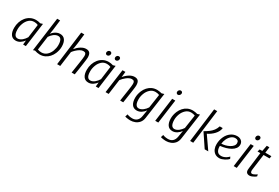

<svg xmlns="http://www.w3.org/2000/svg" viewBox="105 -2225 5664 3897"><g transform="rotate(30 2936.5 -276.0)"><path d="M195 8Q118 8 79 -48.5Q40 -105 40 -203Q40 -275.5 61.8 -340.5Q83.5 -405.5 124.2 -455.8Q165 -506 222 -535Q279 -564 349 -564Q372.5 -564 400.5 -559.8Q428.5 -555.5 453 -547L508 -564L432 0H368L377 -99Q346.5 -55.5 298.2 -23.8Q250 8 195 8ZM207 -49Q235 -49 261.2 -60.5Q287.5 -72 310.8 -91.5Q334 -111 353 -134.5Q372 -158 386 -182L427 -492Q387.5 -511 337 -511Q266.5 -511 217 -466Q167 -420.5 141 -350.8Q115 -281 115 -211Q115 -157 125.5 -121Q136 -85 156.5 -67Q177 -49 207 -49Z M757 8Q730 8 697 1.5Q664 -5 639 -14L598 -1L705 -799H774L745 -560L728 -458Q749.5 -487.5 778.5 -511.5Q807.5 -535.5 842 -549.8Q876.5 -564 914 -564Q991.5 -564 1030.8 -507.8Q1070 -451.5 1070 -353Q1070 -271.5 1035 -188Q1011 -132 971.2 -87.8Q931.5 -43.5 877.5 -17.8Q823.5 8 757 8ZM768 -46Q839 -46 892 -93Q943 -139.5 968.5 -209Q994 -278.5 994 -345Q994 -426 970.5 -467Q947 -508 902 -508Q874 -508 847.8 -497.2Q821.5 -486.5 798.2 -468.5Q775 -450.5 755.8 -428.2Q736.5 -406 722 -383L679 -63Q717.5 -46 768 -46Z M1238 0H1165L1268 -799H1341L1314 -565L1292 -425Q1339.5 -484.5 1401.8 -524.2Q1464 -564 1524 -564Q1583.5 -564 1610.2 -530.5Q1637 -497 1637 -427Q1637 -418 1635.5 -401Q1634 -384 1630.8 -358.2Q1627.5 -332.5 1622.8 -297.8Q1618 -263 1611.5 -218.8Q1605 -174.5 1596.8 -120Q1588.5 -65.5 1578 0H1505Q1506 -6.5 1510 -32.8Q1514 -59 1519.5 -94Q1525 -129 1530 -163.5Q1535 -198 1538.8 -222.2Q1542.5 -246.5 1543 -250Q1553 -320 1558 -358.2Q1563 -396.5 1563 -421Q1563 -461 1548.2 -479Q1533.5 -497 1495 -497Q1459.5 -497 1419.5 -474Q1379.5 -451 1343.8 -417.2Q1308 -383.5 1285 -352Z M1898 8Q1821 8 1782 -48.5Q1743 -105 1743 -203Q1743 -275.5 1764.8 -340.5Q1786.5 -405.5 1827.2 -455.8Q1868 -506 1925 -535Q1982 -564 2052 -564Q2075.5 -564 2103.5 -559.8Q2131.5 -555.5 2156 -547L2211 -564L2135 0H2071L2080 -99Q2049.5 -55.5 2001.2 -23.8Q1953 8 1898 8ZM1910 -49Q1938 -49 1964.2 -60.5Q1990.5 -72 2013.8 -91.5Q2037 -111 2056 -134.5Q2075 -158 2089 -182L2130 -492Q2090.5 -511 2040 -511Q1969.5 -511 1920 -466Q1870 -420.5 1844 -350.8Q1818 -281 1818 -211Q1818 -157 1828.5 -121Q1839 -85 1859.5 -67Q1880 -49 1910 -49ZM1952 -662Q1935 -662 1922.5 -674.8Q1910 -687.5 1910 -706Q1910 -730 1926.8 -748Q1943.5 -766 1965 -766Q1985.5 -766 1997.8 -754.5Q2010 -743 2010 -724Q2010 -698 1993 -680Q1976 -662 1952 -662ZM2158 -662Q2140 -662 2128 -674.8Q2116 -687.5 2116 -706Q2116 -731 2132 -748.5Q2148 -766 2171 -766Q2191.5 -766 2203.2 -754.5Q2215 -743 2215 -724Q2215 -698 2198.2 -680Q2181.5 -662 2158 -662Z M2373 0H2300L2376 -557H2444L2430 -427Q2477.5 -486.5 2539.2 -525.2Q2601 -564 2660 -564Q2719.5 -564 2746.2 -531Q2773 -498 2773 -428Q2773 -412 2770.5 -387.8Q2768 -363.5 2763.2 -329.5Q2758.5 -295.5 2752 -250Q2750.5 -240.5 2748.5 -228Q2746.5 -215.5 2743.8 -197.2Q2741 -179 2737 -152.2Q2733 -125.5 2727.5 -88Q2722 -50.5 2714 0H2642Q2644.5 -17.5 2648.5 -46.2Q2652.5 -75 2659.8 -123.8Q2667 -172.5 2679 -250Q2689 -319 2694 -357.8Q2699 -396.5 2699 -421Q2699 -462.5 2683.8 -479.8Q2668.5 -497 2630 -497Q2603.5 -497 2573.8 -483.2Q2544 -469.5 2515 -447.2Q2486 -425 2461.2 -399.2Q2436.5 -373.5 2420 -350Z M3019 247Q2997.5 247 2972.2 244.2Q2947 241.5 2925.5 237.5Q2904 233.5 2894 229L2913 168Q2927.5 174.5 2947 179.8Q2966.5 185 2988.5 188Q3010.5 191 3033 191Q3100 191 3141 153.5Q3182 116 3194 45L3218 -102Q3187.5 -57 3138 -24.5Q3088.5 8 3032 8Q2955 8 2916 -48.5Q2877 -105 2877 -203Q2877 -284 2912 -369Q2935.5 -425 2974.8 -469Q3014 -513 3067.8 -538.5Q3121.5 -564 3189 -564Q3213 -564 3242.5 -559Q3272 -554 3296 -547L3353 -564L3267 43Q3262 79.5 3249.8 109Q3237.5 138.5 3218 162Q3178.5 207 3125.8 227Q3073 247 3019 247ZM3045 -49Q3071.5 -49 3097.2 -60Q3123 -71 3146.2 -89.2Q3169.5 -107.5 3189.2 -129.8Q3209 -152 3223 -175L3270 -493Q3250 -501.5 3225.8 -506.2Q3201.5 -511 3178 -511Q3107.5 -511 3056 -464Q3004.5 -417 2978.2 -348Q2952 -279 2952 -212Q2952 -158 2962.8 -121.8Q2973.5 -85.5 2994.2 -67.2Q3015 -49 3045 -49Z M3536 0H3464L3539 -559H3612ZM3596 -687Q3578 -687 3566 -699.5Q3554 -712 3554 -732Q3554 -756 3570.2 -774Q3586.5 -792 3608 -792Q3628.5 -792 3640.8 -780Q3653 -768 3653 -749Q3653 -724.5 3635.8 -705.8Q3618.5 -687 3596 -687Z M3855 247Q3833.5 247 3808.2 244.2Q3783 241.5 3761.5 237.5Q3740 233.5 3730 229L3749 168Q3763.5 174.5 3783 179.8Q3802.5 185 3824.5 188Q3846.5 191 3869 191Q3936 191 3977 153.5Q4018 116 4030 45L4054 -102Q4023.5 -57 3974 -24.5Q3924.5 8 3868 8Q3791 8 3752 -48.5Q3713 -105 3713 -203Q3713 -284 3748 -369Q3771.5 -425 3810.8 -469Q3850 -513 3903.8 -538.5Q3957.5 -564 4025 -564Q4049 -564 4078.5 -559Q4108 -554 4132 -547L4189 -564L4103 43Q4098 79.5 4085.8 109Q4073.5 138.5 4054 162Q4014.5 207 3961.8 227Q3909 247 3855 247ZM3881 -49Q3907.5 -49 3933.2 -60Q3959 -71 3982.2 -89.2Q4005.5 -107.5 4025.2 -129.8Q4045 -152 4059 -175L4106 -493Q4086 -501.5 4061.8 -506.2Q4037.5 -511 4014 -511Q3943.5 -511 3892 -464Q3840.5 -417 3814.2 -348Q3788 -279 3788 -212Q3788 -158 3798.8 -121.8Q3809.5 -85.5 3830.2 -67.2Q3851 -49 3881 -49Z M4355 0H4282L4384 -799H4456ZM4707 -1H4623L4418 -307Q4477.5 -341 4523.8 -375.8Q4570 -410.5 4603 -453.8Q4636 -497 4655 -557H4725Q4721 -516 4701.2 -477.2Q4681.5 -438.5 4650.2 -404.8Q4619 -371 4581 -343.2Q4543 -315.5 4502 -296Z M4969 8Q4903 8 4859 -24Q4816.5 -56.5 4796.8 -107Q4777 -157.5 4779 -215Q4780.5 -311.5 4819 -393Q4856.5 -472.5 4921 -518.2Q4985.5 -564 5067 -564Q5103.5 -564 5134.5 -549.5Q5165.5 -535 5184.2 -507.8Q5203 -480.5 5203 -442Q5203 -392 5174 -353Q5145 -314 5095.5 -285.8Q5046 -257.5 4984 -240.2Q4922 -223 4856 -216Q4855.5 -214 4855.2 -209.8Q4855 -205.5 4855 -200Q4855 -137 4883 -93.5Q4911 -50 4977 -50Q5004.5 -50 5033.8 -59.2Q5063 -68.5 5091.8 -87Q5120.5 -105.5 5147 -133L5168 -91Q5157 -75.5 5134 -58.2Q5111 -41 5082 -26Q5053 -11 5023.5 -1.5Q4994 8 4969 8ZM4858 -269Q4901.5 -270 4949 -282.2Q4996.5 -294.5 5038 -316.5Q5079.5 -338.5 5105.2 -368.8Q5131 -399 5131 -436Q5131 -473 5110.2 -491Q5089.5 -509 5051 -509Q5025.5 -509 5002.2 -500.2Q4979 -491.5 4958 -474Q4915.5 -438 4889.5 -382Q4863.5 -326 4858 -269Z M5375 0H5303L5378 -559H5451ZM5435 -687Q5417 -687 5405 -699.5Q5393 -712 5393 -732Q5393 -756 5409.2 -774Q5425.5 -792 5447 -792Q5467.5 -792 5479.8 -780Q5492 -768 5492 -749Q5492 -724.5 5474.8 -705.8Q5457.5 -687 5435 -687Z M5675 8Q5633 8 5611 -13.5Q5589 -35 5589 -76Q5589 -82 5589.8 -91.2Q5590.5 -100.5 5591.8 -113.2Q5593 -126 5595 -142L5640 -499H5574L5590 -556L5652 -557L5679 -693H5740L5723 -557H5865L5856 -499H5715Q5701 -395 5692 -326Q5683 -257 5677.2 -214.8Q5671.5 -172.5 5668.8 -150.5Q5666 -128.5 5665 -119.5Q5664 -110.5 5664 -107Q5664 -82.5 5672.8 -66.2Q5681.5 -50 5703 -50Q5717 -50 5737.5 -58.2Q5758 -66.5 5777.8 -78Q5797.5 -89.5 5810 -100L5820 -59Q5808.5 -45.5 5783 -30Q5757.5 -14.5 5728 -3.2Q5698.5 8 5675 8Z"/></g></svg>

Font: Merriweather Sans Variable Regular
Style: Italic
Weight: 300
Italic angle: -8°
Designer: Eben Sorkin
Foundry: Eben Sorkin
Version: Version 2.001